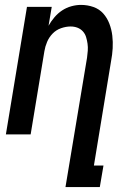

<svg xmlns="http://www.w3.org/2000/svg" viewBox="-20 -548 540 783"><path d="M247 215 335 -313Q337 -327 338 -341.5Q339 -356 337 -370Q335 -384 331 -397Q327 -410 318 -420Q309 -430 296 -435Q283 -440 268 -440Q249 -440 229 -433Q209 -426 194.5 -411Q180 -396 172 -377Q164 -358 161 -339L105 0H4L90 -520H191L178 -443Q188 -461 202 -477.5Q216 -494 233.5 -505.5Q251 -517 271 -522.5Q291 -528 310 -528Q337 -528 361 -519.5Q385 -511 401 -493Q417 -475 426 -451.5Q435 -428 438 -402.5Q441 -377 439.5 -351Q438 -325 433 -299L363 127H402L387 215Z"/></svg>

Font: Iosevka Semibold Oblique
Style: Regular
Weight: 600
Italic angle: -9°
Monospace: yes
Designer: Belleve Invis
Foundry: Belleve Invis
Version: Version 32.5.0; ttfautohint (v1.8.4)